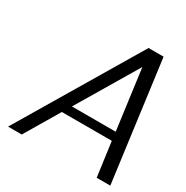

<svg xmlns="http://www.w3.org/2000/svg" viewBox="-161 -836 944 972"><g transform="rotate(30 311.5 -350.0)"><path d="M533.2 -2.9ZM15.1 0 432.1 -700.2H520L612.8 0H533.2L505.9 -200.2H213.9L95.2 0ZM453.1 -601.1 244.1 -250H500Z"/></g></svg>

Font: Pfennig
Style: Italic
Weight: 500
Italic angle: -13°
Version: Version 20120410 ; ttfautohint (v0.8)